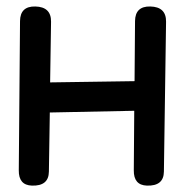

<svg xmlns="http://www.w3.org/2000/svg" viewBox="-20 -558 600 604"><path d="M90.8 -537.6Q43.5 -538.6 43 -491.7L39.1 -22Q38.6 24.4 80.1 25.9Q133.3 27.8 133.8 -18.1Q135.3 -111.3 136.7 -204.1L402.3 -209.5L400.9 -22Q400.4 24.4 441.9 25.9Q495.1 27.8 495.6 -18.1L502.4 -489.7Q502.9 -536.6 452.6 -537.6Q405.3 -538.6 404.8 -491.7L403.3 -302.7Q270.5 -300.8 137.7 -298.8L140.6 -489.7Q141.1 -536.6 90.8 -537.6Z"/></svg>

Font: Comic Relief
Style: Regular
Weight: 400
Designer: Jeff Davis
Foundry: Loudifier
Version: Version 1.200; ttfautohint (v1.8.4.7-5d5b)